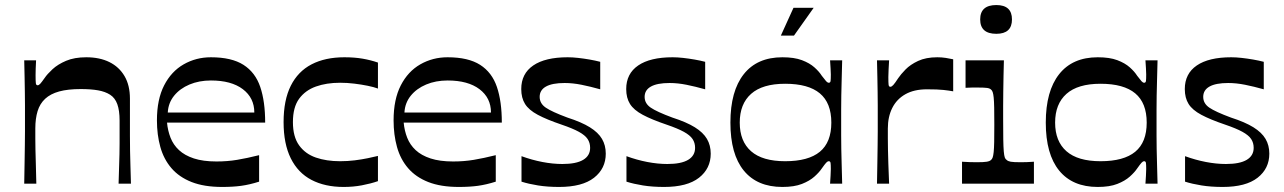

<svg xmlns="http://www.w3.org/2000/svg" viewBox="-20 -728 5089 761"><path d="M76 0Q77 -49 77.5 -86Q78 -123 78.5 -152.5Q79 -182 79 -207.5Q79 -233 79 -259Q79 -285 79 -310.5Q79 -336 78.5 -363.5Q78 -391 77.5 -422Q77 -453 76 -489H123Q122 -471 121.5 -456Q121 -441 121 -430Q121 -407 122 -398.5Q123 -390 129 -390Q134 -390 139.5 -396Q145 -402 157 -419Q167 -434 188 -453.5Q209 -473 242 -487Q275 -501 322 -501Q375 -501 413.5 -482Q452 -463 473.5 -426.5Q495 -390 495 -337Q495 -292 495 -256Q495 -220 495 -189.5Q495 -159 495.5 -130.5Q496 -102 497 -70.5Q498 -39 499 0H450Q451 -37 452 -65.5Q453 -94 453.5 -117Q454 -140 454 -160.5Q454 -181 454 -202.5Q454 -224 454 -250Q454 -290 445 -315Q436 -340 416.5 -352.5Q397 -365 368.5 -370Q340 -375 300 -375Q249 -375 214.5 -365.5Q180 -356 159 -336.5Q138 -317 129 -287.5Q120 -258 120 -219Q120 -198 120 -178.5Q120 -159 120.5 -135Q121 -111 122 -79Q123 -47 124 0Z M861 13Q789 13 739.5 -6.5Q690 -26 659.5 -61.5Q629 -97 615.5 -145.5Q602 -194 602 -251Q602 -334 630.5 -389.5Q659 -445 708 -473Q757 -501 816 -501Q898 -501 945 -471Q992 -441 1011.5 -383.5Q1031 -326 1031 -242H642Q645 -210 656 -182Q667 -154 689.5 -133Q712 -112 748.5 -100Q785 -88 838 -88Q881 -88 920 -94.5Q959 -101 1007 -113V-8Q969 4 936 8.5Q903 13 861 13ZM988 -282Q988 -340 942.5 -374.5Q897 -409 816 -409Q769 -409 731 -393Q693 -377 670 -348.5Q647 -320 645 -282Z M1342 13Q1268 13 1214.5 -15Q1161 -43 1132.5 -100.5Q1104 -158 1104 -244Q1104 -331 1132.5 -388Q1161 -445 1215 -473Q1269 -501 1345 -501Q1385 -501 1417 -495.5Q1449 -490 1478 -480V-377Q1462 -383 1437.5 -388Q1413 -393 1384.5 -396.5Q1356 -400 1328 -400Q1274 -400 1232 -385Q1190 -370 1165.5 -336.5Q1141 -303 1141 -244Q1141 -186 1165.5 -152Q1190 -118 1232 -103.5Q1274 -89 1328 -89Q1358 -89 1386 -92.5Q1414 -96 1438 -101Q1462 -106 1478 -110V-10Q1449 0 1414.5 6.5Q1380 13 1342 13Z M1799 13Q1727 13 1677.5 -6.5Q1628 -26 1597.5 -61.5Q1567 -97 1553.5 -145.5Q1540 -194 1540 -251Q1540 -334 1568.5 -389.5Q1597 -445 1646 -473Q1695 -501 1754 -501Q1836 -501 1883 -471Q1930 -441 1949.5 -383.5Q1969 -326 1969 -242H1580Q1583 -210 1594 -182Q1605 -154 1627.5 -133Q1650 -112 1686.5 -100Q1723 -88 1776 -88Q1819 -88 1858 -94.5Q1897 -101 1945 -113V-8Q1907 4 1874 8.5Q1841 13 1799 13ZM1926 -282Q1926 -340 1880.5 -374.5Q1835 -409 1754 -409Q1707 -409 1669 -393Q1631 -377 1608 -348.5Q1585 -320 1583 -282Z M2047 -8V-109Q2088 -94 2129.5 -86Q2171 -78 2209 -78Q2264 -78 2291.5 -94.5Q2319 -111 2319 -142Q2319 -162 2309 -177Q2299 -192 2274.5 -205.5Q2250 -219 2206 -234Q2147 -254 2111.5 -273Q2076 -292 2061 -316Q2046 -340 2046 -375Q2046 -436 2093.5 -468.5Q2141 -501 2230 -501Q2249 -501 2271.5 -498.5Q2294 -496 2317 -492Q2340 -488 2359 -483V-374Q2320 -385 2285 -392Q2250 -399 2218 -399Q2169 -399 2144 -385Q2119 -371 2119 -344Q2119 -318 2143 -301.5Q2167 -285 2229 -262Q2285 -244 2318 -223.5Q2351 -203 2366 -177.5Q2381 -152 2381 -119Q2381 -60 2334.5 -23.5Q2288 13 2196 13Q2150 13 2112.5 7Q2075 1 2047 -8Z M2463 -8V-109Q2504 -94 2545.5 -86Q2587 -78 2625 -78Q2680 -78 2707.5 -94.5Q2735 -111 2735 -142Q2735 -162 2725 -177Q2715 -192 2690.5 -205.5Q2666 -219 2622 -234Q2563 -254 2527.5 -273Q2492 -292 2477 -316Q2462 -340 2462 -375Q2462 -436 2509.5 -468.5Q2557 -501 2646 -501Q2665 -501 2687.5 -498.5Q2710 -496 2733 -492Q2756 -488 2775 -483V-374Q2736 -385 2701 -392Q2666 -399 2634 -399Q2585 -399 2560 -385Q2535 -371 2535 -344Q2535 -318 2559 -301.5Q2583 -285 2645 -262Q2701 -244 2734 -223.5Q2767 -203 2782 -177.5Q2797 -152 2797 -119Q2797 -60 2750.5 -23.5Q2704 13 2612 13Q2566 13 2528.5 7Q2491 1 2463 -8Z M3081 13Q2981 13 2928 -52Q2875 -117 2875 -242Q2875 -367 2928 -434Q2981 -501 3081 -501Q3128 -501 3158.5 -489.5Q3189 -478 3208 -461Q3227 -444 3237 -428Q3249 -412 3254.5 -406Q3260 -400 3265 -400Q3271 -400 3272 -407Q3273 -414 3273 -433Q3273 -442 3272 -457.5Q3271 -473 3270 -489H3318Q3317 -446 3316 -412Q3315 -378 3314.5 -349Q3314 -320 3314 -294Q3314 -268 3314 -242Q3314 -216 3314 -191Q3314 -166 3314.5 -137.5Q3315 -109 3316 -75.5Q3317 -42 3318 0H3270Q3271 -16 3272 -31.5Q3273 -47 3273 -58Q3273 -75 3272 -82Q3271 -89 3265 -89Q3260 -89 3254.5 -83Q3249 -77 3237 -60Q3227 -45 3208 -28Q3189 -11 3158.5 1Q3128 13 3081 13ZM3092 -89Q3184 -89 3229.5 -126.5Q3275 -164 3275 -242Q3275 -320 3229.5 -358Q3184 -396 3092 -396Q3002 -396 2957 -356Q2912 -316 2912 -242Q2912 -168 2957 -128.5Q3002 -89 3092 -89ZM3075 -587 3125 -697H3205L3127 -587Z M3456 0Q3457 -49 3457.5 -86Q3458 -123 3458.5 -152.5Q3459 -182 3459 -207.5Q3459 -233 3459 -259Q3459 -284 3459 -310Q3459 -336 3458.5 -363.5Q3458 -391 3457.5 -421.5Q3457 -452 3456 -489H3504Q3503 -471 3502 -453Q3501 -435 3501 -423Q3501 -400 3502 -392Q3503 -384 3509 -384Q3514 -384 3520.5 -391Q3527 -398 3540 -418Q3550 -433 3569 -452.5Q3588 -472 3619 -486.5Q3650 -501 3695 -501Q3712 -501 3728.5 -498.5Q3745 -496 3758 -493V-366Q3742 -369 3719.5 -371.5Q3697 -374 3654 -374Q3603 -374 3568.5 -354.5Q3534 -335 3516.5 -300Q3499 -265 3499 -219Q3499 -198 3499 -178.5Q3499 -159 3499.5 -135Q3500 -111 3501 -79Q3502 -47 3504 0Z M3793 0V-87Q3809 -86 3823 -85.5Q3837 -85 3851 -85Q3879 -85 3891 -87Q3903 -89 3908 -94Q3912 -97 3914.5 -104Q3917 -111 3918.5 -125.5Q3920 -140 3920.5 -165.5Q3921 -191 3921 -234Q3921 -275 3920.5 -301Q3920 -327 3918.5 -341.5Q3917 -356 3914.5 -363Q3912 -370 3908 -373Q3903 -378 3892 -379.5Q3881 -381 3857 -381Q3844 -381 3832.5 -381Q3821 -381 3807 -380V-489H3959Q3958 -459 3957.5 -427.5Q3957 -396 3956.5 -365.5Q3956 -335 3956 -307.5Q3956 -280 3956 -259Q3956 -207 3956.5 -176Q3957 -145 3958.5 -128Q3960 -111 3962.5 -104Q3965 -97 3970 -94Q3975 -89 3986 -87Q3997 -85 4026 -85Q4038 -85 4051 -85.5Q4064 -86 4078 -87V0ZM3929 -594Q3865 -594 3865 -651Q3865 -708 3929 -708Q3991 -708 3991 -651Q3991 -594 3929 -594Z M4331 13Q4231 13 4178 -52Q4125 -117 4125 -242Q4125 -367 4178 -434Q4231 -501 4331 -501Q4378 -501 4408.5 -489.5Q4439 -478 4458 -461Q4477 -444 4487 -428Q4499 -412 4504.5 -406Q4510 -400 4515 -400Q4521 -400 4522 -407Q4523 -414 4523 -433Q4523 -442 4522 -457.5Q4521 -473 4520 -489H4568Q4567 -446 4566 -412Q4565 -378 4564.5 -349Q4564 -320 4564 -294Q4564 -268 4564 -242Q4564 -216 4564 -191Q4564 -166 4564.5 -137.5Q4565 -109 4566 -75.5Q4567 -42 4568 0H4520Q4521 -16 4522 -31.5Q4523 -47 4523 -58Q4523 -75 4522 -82Q4521 -89 4515 -89Q4510 -89 4504.5 -83Q4499 -77 4487 -60Q4477 -45 4458 -28Q4439 -11 4408.5 1Q4378 13 4331 13ZM4342 -89Q4434 -89 4479.5 -126.5Q4525 -164 4525 -242Q4525 -320 4479.5 -358Q4434 -396 4342 -396Q4252 -396 4207 -356Q4162 -316 4162 -242Q4162 -168 4207 -128.5Q4252 -89 4342 -89Z M4677 -8V-109Q4718 -94 4759.5 -86Q4801 -78 4839 -78Q4894 -78 4921.5 -94.5Q4949 -111 4949 -142Q4949 -162 4939 -177Q4929 -192 4904.5 -205.5Q4880 -219 4836 -234Q4777 -254 4741.5 -273Q4706 -292 4691 -316Q4676 -340 4676 -375Q4676 -436 4723.5 -468.5Q4771 -501 4860 -501Q4879 -501 4901.5 -498.5Q4924 -496 4947 -492Q4970 -488 4989 -483V-374Q4950 -385 4915 -392Q4880 -399 4848 -399Q4799 -399 4774 -385Q4749 -371 4749 -344Q4749 -318 4773 -301.5Q4797 -285 4859 -262Q4915 -244 4948 -223.5Q4981 -203 4996 -177.5Q5011 -152 5011 -119Q5011 -60 4964.5 -23.5Q4918 13 4826 13Q4780 13 4742.5 7Q4705 1 4677 -8Z"/></svg>

Font: Ojuju SemiBold
Style: Regular
Weight: 600
Designer: Chisaokwu Joboson, Mirko Velimirovic
Foundry: Udi Foundry
Version: Version 1.000